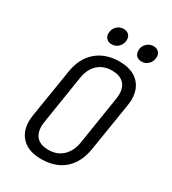

<svg xmlns="http://www.w3.org/2000/svg" viewBox="-221 -1039 1041 1164"><g transform="rotate(30 300.0 -457.0)"><path d="M77 -154Q77 -167 81 -197L135 -533Q150 -631 213 -685.5Q276 -740 373 -740Q458 -740 504.5 -696.5Q551 -653 551 -576Q551 -563 547 -533L493 -197Q477 -97 415.5 -43.5Q354 10 254 10Q170 10 123.5 -33.5Q77 -77 77 -154ZM414 -197 467 -533Q470 -551 470 -567Q470 -617 442 -643.5Q414 -670 362 -670Q301 -670 262.5 -634Q224 -598 214 -533L161 -197Q158 -178 158 -162Q158 -113 185.5 -86.5Q213 -60 265 -60Q325 -60 364 -96Q403 -132 414 -197ZM228 -855Q228 -884 248 -904Q268 -924 296 -924Q318 -924 331.5 -911Q345 -898 345 -877Q345 -847 325.5 -826.5Q306 -806 278 -806Q255 -806 241.5 -819.5Q228 -833 228 -855ZM437 -855Q437 -884 457 -904Q477 -924 505 -924Q527 -924 540.5 -911Q554 -898 554 -877Q554 -847 534.5 -826.5Q515 -806 487 -806Q464 -806 450.5 -819.5Q437 -833 437 -855Z"/></g></svg>

Font: JetBrains Mono Semi Light
Style: Italic
Weight: 350
Italic angle: -9°
Monospace: yes
Designer: Philipp Nurullin, Konstantin Bulenkov
Foundry: JetBrains
Version: 2.002